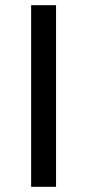

<svg xmlns="http://www.w3.org/2000/svg" viewBox="-20 -720 336 740"><path d="M100 0V-700H196V0Z"/></svg>

Font: Orienta
Style: Regular
Weight: 400
Designer: Eduardo Rodriguez Tunni
Foundry: Eduardo Rodriguez Tunni
Version: Version 1.002; ttfautohint (v1.8.4.7-5d5b);gftools[0.9.23]